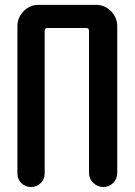

<svg xmlns="http://www.w3.org/2000/svg" viewBox="-20 -750 540 770"><path d="M103.5 0Q81.1 0 65.4 -16.1Q49.8 -32.2 49.8 -53.7V-644.5Q49.8 -679.7 74.7 -705.1Q99.6 -730.5 134.8 -730.5H365.2Q400.4 -730.5 425.3 -705.1Q450.2 -679.7 450.2 -644.5V-55.7Q450.2 -32.2 433.6 -16.1Q417 0 394 0Q371.1 0 354 -16.6Q336.9 -33.2 336.9 -55.7V-626Q336.9 -637.7 326.2 -637.7H169.9Q159.2 -637.7 159.2 -626V-53.7Q159.2 -31.2 143.1 -15.6Q127 0 103.5 0Z"/></svg>

Font: Rounded-X Mgen+ 2m medium
Style: Regular
Weight: 500
Designer: [Source Han Sans]
Ryoko NISHIZUKA  (kana & ideographs); Paul D. Hunt (Latin, Greek & Cyrillic); Wenlong ZHANG  (bopomofo
Version: Version 1.059.20150602